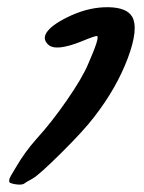

<svg xmlns="http://www.w3.org/2000/svg" viewBox="-20 -752 398 532"><path d="M19 -242Q11 -244 8 -245.5Q5 -247 5.5 -252.5Q6 -258 10.5 -265.5Q15 -273 25 -290Q49 -331 81 -367Q123 -413 165.5 -474.5Q208 -536 224 -574Q257 -649 249 -652Q246 -654 205 -637Q135 -609 114 -628Q95 -645 112.5 -666.5Q130 -688 179 -710Q231 -733 281 -732Q331 -731 346 -706Q365 -673 334 -590.5Q303 -508 241 -428Q212 -390 150 -328.5Q88 -267 70 -257Q50 -246 48 -244Q41 -238 19 -242Z"/></svg>

Font: Lilach
Style: Regular
Weight: 400
Version: Version 1.0